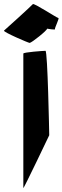

<svg xmlns="http://www.w3.org/2000/svg" viewBox="-38 -965 316 971"><path d="M-18 -810C-20 -802 106 -748 112 -748C121 -748 202 -812 200 -820C200 -820 245 -812 240 -818C238 -824 264 -874 257 -874C250 -874 132 -952 128 -944C124 -938 -17 -810 -18 -810ZM80 -14C80 -6 211 -281 211 -281C211 -288 203 -708 192 -708C182 -708 80 -701 80 -694Z"/></svg>

Font: Ampere
Style: UltCnd
Weight: 400
Version: Version 1